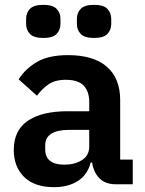

<svg xmlns="http://www.w3.org/2000/svg" viewBox="-20 -762 599 794"><path d="M458 0Q416 0 391.5 -24.5Q367 -49 361 -90H355Q342 -39 302 -13.5Q262 12 203 12Q123 12 80 -30Q37 -72 37 -142Q37 -223 95 -262.5Q153 -302 260 -302H349V-340Q349 -384 326 -408Q303 -432 252 -432Q207 -432 179.5 -412.5Q152 -393 133 -366L57 -434Q86 -479 134 -506.5Q182 -534 261 -534Q367 -534 422 -486Q477 -438 477 -348V-102H529V0ZM246 -81Q289 -81 319 -100Q349 -119 349 -156V-225H267Q167 -225 167 -161V-144Q167 -112 187.5 -96.5Q208 -81 246 -81ZM159 -605Q120 -605 104 -621.5Q88 -638 88 -663V-684Q88 -709 104 -725.5Q120 -742 159 -742Q198 -742 214 -725.5Q230 -709 230 -684V-663Q230 -638 214 -621.5Q198 -605 159 -605ZM369 -605Q330 -605 314 -621.5Q298 -638 298 -663V-684Q298 -709 314 -725.5Q330 -742 369 -742Q408 -742 424 -725.5Q440 -709 440 -684V-663Q440 -638 424 -621.5Q408 -605 369 -605Z"/></svg>

Font: IBM Plex Sans Thai SmBld
Style: Regular
Weight: 600
Designer: Mike Abbink, Paul van der Laan, Pieter van Rosmalen, Ben Mitchell, Mark Frömberg
Foundry: Bold Monday
Version: Version 1.2